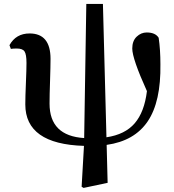

<svg xmlns="http://www.w3.org/2000/svg" viewBox="-20 -713 870 959"><path d="M494.1 -693.4 511.7 -27.3Q604.5 -41 652.8 -97.2Q701.2 -153.3 713.9 -257.8Q640.6 -419.9 640.6 -470.7Q640.6 -508.8 662.6 -529.8Q684.6 -550.8 712.9 -550.8Q755.9 -550.8 772.5 -524.4Q781.2 -465.8 781.2 -392.6Q784.2 -205.1 717.8 -106.9Q651.4 -8.8 512.7 10.7L517.6 200.2L397.5 225.6L387.7 219.7L399.4 15.6Q106.4 6.8 106.4 -191.4Q106.4 -229.5 109.4 -298.3Q112.3 -367.2 112.3 -398.4Q112.3 -441.4 102.5 -456.1Q92.8 -470.7 63.5 -470.7Q45.9 -470.7 34.2 -468.8L27.3 -487.3Q59.6 -545.9 127.9 -545.9Q232.4 -545.9 232.4 -418.9Q232.4 -380.9 230 -309.1Q227.5 -237.3 227.5 -195.3Q227.5 -34.2 400.4 -23.4L411.1 -693.4Z"/></svg>

Font: GenYoMin TW TTF Bold
Style: Regular
Weight: 700
Version: Version 1.300